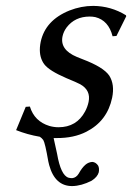

<svg xmlns="http://www.w3.org/2000/svg" viewBox="-20 -459 449 652"><path d="M67.4 -96.2 81.5 -97.2Q96.7 -46.9 147.9 -31.2Q163.6 -26.9 178.7 -26.9Q240.2 -26.9 269 -80.6Q277.3 -96.2 280.8 -112.8Q289.1 -152.3 252.4 -172.9Q241.7 -178.7 205.1 -193.8Q147 -218.8 130.4 -240.7Q126 -246.6 123.5 -252Q110.4 -278.3 118.2 -316.9Q133.8 -390.1 215.8 -423.3Q255.9 -439 296.4 -439Q356.9 -438.5 407.7 -407.2L408.7 -403.8L375.5 -336.9L362.3 -335.9Q348.6 -389.6 303.7 -400.9Q293.9 -402.8 284.7 -402.8Q234.4 -402.8 206.1 -365.7Q195.8 -351.6 192.4 -335.9Q182.6 -290 241.2 -265.6Q248 -262.7 260.7 -257.8Q331.5 -231 351.1 -202.1Q370.1 -171.9 360.8 -127Q344.2 -47.9 273.4 -11.7Q230.5 10.3 171.9 9.8Q168.9 9.8 162.6 9.8H162.1Q163.6 14.6 173.8 63Q186.5 136.7 212.9 144.5Q218.8 146 225.1 146Q238.8 144.5 247.1 130.9Q258.3 110.4 270.5 100.1Q280.3 91.8 293.5 90.8Q305.2 91.8 313 103Q317.9 111.8 315.4 126Q311 142.1 291 154.8Q256.3 172.4 225.1 172.9Q166.5 172.9 147 101.6Q145 95.2 144 88.9Q133.3 26.9 127 16.6Q121.6 9.3 115.2 5.4Q72.3 -2 34.7 -17.1Z"/></svg>

Font: Linux Biolinum Capitals O
Style: Italic Samll Caps
Weight: 400
Italic angle: -12°
Designer: Philipp H. Poll
Foundry: Philipp H. Poll
Version: Version 0.6.2